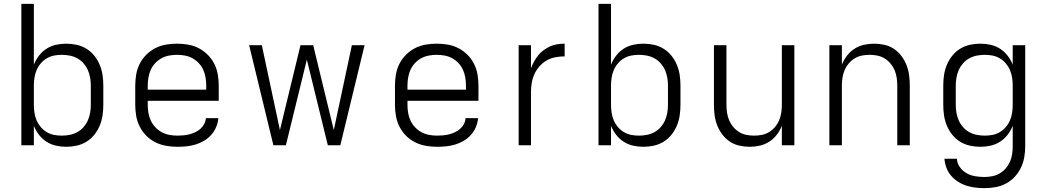

<svg xmlns="http://www.w3.org/2000/svg" viewBox="-20 -755 5440 998"><path d="M324 8Q297 8 270.5 2Q244 -4 221.5 -18.5Q199 -33 182.5 -54.5Q166 -76 156 -101V0H91V-735H156V-419Q166 -444 182.5 -465.5Q199 -487 221.5 -501.5Q244 -516 270.5 -522Q297 -528 324 -528Q352 -528 379 -522Q406 -516 429.5 -501.5Q453 -487 470.5 -465Q488 -443 498.5 -417.5Q509 -392 513 -365Q517 -338 517 -310V-210Q517 -182 513 -155Q509 -128 498.5 -102.5Q488 -77 470.5 -55Q453 -33 429.5 -18.5Q406 -4 379 2Q352 8 324 8ZM301 -50Q322 -50 342.5 -54Q363 -58 381.5 -68Q400 -78 414 -94Q428 -110 436.5 -129Q445 -148 448.5 -168.5Q452 -189 452 -210V-310Q452 -331 448.5 -351.5Q445 -372 436.5 -391Q428 -410 414 -426Q400 -442 381.5 -452Q363 -462 342.5 -466Q322 -470 301 -470Q280 -470 260 -466Q240 -462 222.5 -451.5Q205 -441 191.5 -425Q178 -409 170 -390Q162 -371 159 -350.5Q156 -330 156 -310V-210Q156 -190 159 -169.5Q162 -149 170 -130Q178 -111 191.5 -95Q205 -79 222.5 -68.5Q240 -58 260 -54Q280 -50 301 -50Z M902 8Q873 8 844 3Q815 -2 788.5 -15Q762 -28 741 -49Q720 -70 706.5 -96.5Q693 -123 688 -152Q683 -181 683 -210V-310Q683 -339 688 -368Q693 -397 706 -423Q719 -449 740 -470Q761 -491 787 -504.5Q813 -518 842 -523Q871 -528 900 -528Q929 -528 958 -523Q987 -518 1013 -504.5Q1039 -491 1060 -470Q1081 -449 1094 -423Q1107 -397 1112 -368Q1117 -339 1117 -310V-231H748V-210Q748 -189 751.5 -168Q755 -147 764 -128Q773 -109 787.5 -93.5Q802 -78 820.5 -68Q839 -58 860 -54Q881 -50 902 -50Q918 -50 934 -51.5Q950 -53 965.5 -57Q981 -61 995.5 -68Q1010 -75 1022 -85.5Q1034 -96 1041.5 -110.5Q1049 -125 1050 -141H1115Q1113 -117 1103.5 -94.5Q1094 -72 1078 -54Q1062 -36 1041 -23.5Q1020 -11 997 -4Q974 3 950 5.5Q926 8 902 8ZM1052 -289V-310Q1052 -331 1048.5 -352Q1045 -373 1036.5 -392Q1028 -411 1013.5 -426.5Q999 -442 981 -452Q963 -462 942 -466Q921 -470 900 -470Q879 -470 858 -466Q837 -462 819 -452Q801 -442 786.5 -426.5Q772 -411 763.5 -392Q755 -373 751.5 -352Q748 -331 748 -310V-289Z M1401 0 1275 -520H1341L1435 -79L1542 -520H1608L1715 -79L1809 -520H1875L1749 0H1684L1575 -445L1466 0Z M2252 8Q2223 8 2194 3Q2165 -2 2138.5 -15Q2112 -28 2091 -49Q2070 -70 2056.5 -96.5Q2043 -123 2038 -152Q2033 -181 2033 -210V-310Q2033 -339 2038 -368Q2043 -397 2056 -423Q2069 -449 2090 -470Q2111 -491 2137 -504.5Q2163 -518 2192 -523Q2221 -528 2250 -528Q2279 -528 2308 -523Q2337 -518 2363 -504.5Q2389 -491 2410 -470Q2431 -449 2444 -423Q2457 -397 2462 -368Q2467 -339 2467 -310V-231H2098V-210Q2098 -189 2101.5 -168Q2105 -147 2114 -128Q2123 -109 2137.5 -93.5Q2152 -78 2170.5 -68Q2189 -58 2210 -54Q2231 -50 2252 -50Q2268 -50 2284 -51.5Q2300 -53 2315.5 -57Q2331 -61 2345.5 -68Q2360 -75 2372 -85.5Q2384 -96 2391.5 -110.5Q2399 -125 2400 -141H2465Q2463 -117 2453.5 -94.5Q2444 -72 2428 -54Q2412 -36 2391 -23.5Q2370 -11 2347 -4Q2324 3 2300 5.5Q2276 8 2252 8ZM2402 -289V-310Q2402 -331 2398.5 -352Q2395 -373 2386.5 -392Q2378 -411 2363.5 -426.5Q2349 -442 2331 -452Q2313 -462 2292 -466Q2271 -470 2250 -470Q2229 -470 2208 -466Q2187 -462 2169 -452Q2151 -442 2136.5 -426.5Q2122 -411 2113.5 -392Q2105 -373 2101.5 -352Q2098 -331 2098 -310V-289Z M2676 0V-520H2740V-400Q2747 -419 2756.5 -436Q2766 -453 2778 -468Q2790 -483 2806 -494.5Q2822 -506 2839.5 -514Q2857 -522 2876.5 -525Q2896 -528 2915 -528V-462Q2891 -462 2867 -457.5Q2843 -453 2822 -441Q2801 -429 2784.5 -410.5Q2768 -392 2758 -370Q2748 -348 2744 -324Q2740 -300 2740 -276V0Z M3324 8Q3297 8 3270.5 2Q3244 -4 3221.5 -18.5Q3199 -33 3182.5 -54.5Q3166 -76 3156 -101V0H3091V-735H3156V-419Q3166 -444 3182.5 -465.5Q3199 -487 3221.5 -501.5Q3244 -516 3270.5 -522Q3297 -528 3324 -528Q3352 -528 3379 -522Q3406 -516 3429.5 -501.5Q3453 -487 3470.5 -465Q3488 -443 3498.5 -417.5Q3509 -392 3513 -365Q3517 -338 3517 -310V-210Q3517 -182 3513 -155Q3509 -128 3498.5 -102.5Q3488 -77 3470.5 -55Q3453 -33 3429.5 -18.5Q3406 -4 3379 2Q3352 8 3324 8ZM3301 -50Q3322 -50 3342.5 -54Q3363 -58 3381.5 -68Q3400 -78 3414 -94Q3428 -110 3436.5 -129Q3445 -148 3448.5 -168.5Q3452 -189 3452 -210V-310Q3452 -331 3448.5 -351.5Q3445 -372 3436.5 -391Q3428 -410 3414 -426Q3400 -442 3381.5 -452Q3363 -462 3342.5 -466Q3322 -470 3301 -470Q3280 -470 3260 -466Q3240 -462 3222.5 -451.5Q3205 -441 3191.5 -425Q3178 -409 3170 -390Q3162 -371 3159 -350.5Q3156 -330 3156 -310V-210Q3156 -190 3159 -169.5Q3162 -149 3170 -130Q3178 -111 3191.5 -95Q3205 -79 3222.5 -68.5Q3240 -58 3260 -54Q3280 -50 3301 -50Z M3877 8Q3850 8 3823 2Q3796 -4 3773.5 -19Q3751 -34 3734.5 -56Q3718 -78 3708 -103.5Q3698 -129 3694.5 -156Q3691 -183 3691 -210V-520H3756V-210Q3756 -190 3759 -169.5Q3762 -149 3770 -130Q3778 -111 3791 -95.5Q3804 -80 3821.5 -69Q3839 -58 3859.5 -54Q3880 -50 3900 -50Q3920 -50 3940.5 -54Q3961 -58 3978.5 -69Q3996 -80 4009 -95.5Q4022 -111 4030 -130Q4038 -149 4041 -169.5Q4044 -190 4044 -210V-520H4109V0H4044V-101Q4034 -76 4017.5 -54.5Q4001 -33 3978.5 -18.5Q3956 -4 3929.5 2Q3903 8 3877 8Z M4291 0V-520H4356V-419Q4366 -444 4382.5 -465.5Q4399 -487 4421.5 -501.5Q4444 -516 4470.5 -522Q4497 -528 4523 -528Q4550 -528 4577 -522Q4604 -516 4626.5 -501Q4649 -486 4665.5 -464Q4682 -442 4692 -416.5Q4702 -391 4705.5 -364Q4709 -337 4709 -310V0H4644V-310Q4644 -330 4641 -350.5Q4638 -371 4630 -390Q4622 -409 4609 -424.5Q4596 -440 4578.5 -451Q4561 -462 4540.5 -466Q4520 -470 4500 -470Q4480 -470 4459.5 -466Q4439 -462 4421.5 -451Q4404 -440 4391 -424.5Q4378 -409 4370 -390Q4362 -371 4359 -350.5Q4356 -330 4356 -310V0Z M5096 223Q5072 223 5048.5 220Q5025 217 5002 209.5Q4979 202 4959 189Q4939 176 4923.5 158Q4908 140 4899.5 117Q4891 94 4889 70H4954Q4955 94 4969.5 114Q4984 134 5004.5 145.5Q5025 157 5049 161Q5073 165 5096 165Q5117 165 5137.5 161Q5158 157 5176 146.5Q5194 136 5207.5 120.5Q5221 105 5229.5 86Q5238 67 5241 46.5Q5244 26 5244 5V-101Q5234 -76 5217.5 -54.5Q5201 -33 5178.5 -18.5Q5156 -4 5129.5 2Q5103 8 5076 8Q5048 8 5021 2Q4994 -4 4970.5 -18.5Q4947 -33 4929.5 -55Q4912 -77 4901.5 -102.5Q4891 -128 4887 -155Q4883 -182 4883 -210V-310Q4883 -338 4887 -365Q4891 -392 4901.5 -417.5Q4912 -443 4929.5 -465Q4947 -487 4970.5 -501.5Q4994 -516 5021 -522Q5048 -528 5076 -528Q5103 -528 5129.5 -522Q5156 -516 5178.5 -501.5Q5201 -487 5217.5 -465.5Q5234 -444 5244 -419V-520H5309V5Q5309 34 5304 62.5Q5299 91 5286.5 117Q5274 143 5254 164.5Q5234 186 5208 199.5Q5182 213 5153.5 218Q5125 223 5096 223ZM5099 -50Q5120 -50 5140 -54Q5160 -58 5177.5 -68.5Q5195 -79 5208.5 -95Q5222 -111 5230 -130Q5238 -149 5241 -169.5Q5244 -190 5244 -210V-310Q5244 -330 5241 -350.5Q5238 -371 5230 -390Q5222 -409 5208.5 -425Q5195 -441 5177.5 -451.5Q5160 -462 5140 -466Q5120 -470 5099 -470Q5078 -470 5057.5 -466Q5037 -462 5018.5 -452Q5000 -442 4986 -426Q4972 -410 4963.5 -391Q4955 -372 4951.5 -351.5Q4948 -331 4948 -310V-210Q4948 -189 4951.5 -168.5Q4955 -148 4963.5 -129Q4972 -110 4986 -94Q5000 -78 5018.5 -68Q5037 -58 5057.5 -54Q5078 -50 5099 -50Z"/></svg>

Font: Iosevka Aile Light
Style: Regular
Weight: 300
Designer: Belleve Invis
Foundry: Belleve Invis
Version: Version 27.3.5; ttfautohint (v1.8.4)